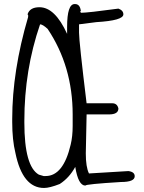

<svg xmlns="http://www.w3.org/2000/svg" viewBox="-20 -931 706 943"><path d="M348.6 -911.1Q373 -911.1 377 -877H374L377 -868.2Q410.2 -868.2 561.5 -888.7Q585.9 -879.9 585.9 -860.4Q585.9 -830.1 453.1 -822.3L368.2 -811.5V-770.5Q368.2 -727.5 405.3 -423.8H531.2Q555.7 -423.8 561.5 -398.4Q561.5 -369.1 515.6 -369.1H405.3V-366.2L401.4 -177.7Q401.4 -110.4 417 -79.1L610.4 -90.8Q641.6 -86.9 641.6 -65.4Q641.6 -37.1 574.2 -37.1Q399.4 -26.4 399.4 -19.5Q364.3 -19.5 349.6 -111.3Q320.3 -57.6 273.4 -27.3Q223.6 -7.8 196.3 -7.8Q90.8 -7.8 55.7 -179.7Q40 -244.1 40 -331.1V-346.7Q40 -582 118.2 -847.7V-857.4L115.2 -860.4Q126 -895.5 173.8 -895.5Q250 -895.5 309.6 -764.6V-770.5V-798.8Q309.6 -911.1 346.7 -911.1ZM176.8 -811.5Q99.6 -586.9 99.6 -337.9V-329.1Q99.6 -113.3 170.9 -73.2L194.3 -66.4H204.1Q291 -66.4 327.1 -220.7Q336.9 -260.7 336.9 -312.5V-368.2Q336.9 -605.5 213.9 -789.1Q189.5 -811.5 176.8 -811.5Z"/></svg>

Font: Sue Ellen Francisco 
Style: Regular
Weight: 400
Designer: Kimberly Geswein
Foundry: Kimberly Geswein
Version: Version 1.002 2007